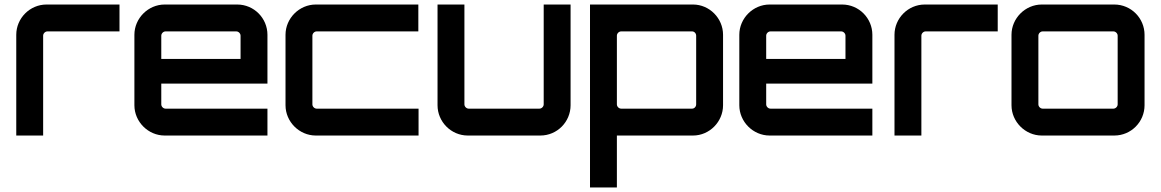

<svg xmlns="http://www.w3.org/2000/svg" viewBox="-20 -600 5139 850"><path d="M171 0V-442C171 -452 180 -461 190 -461H509V-580H186C112 -580 52 -519 52 -446V0Z M709 0H1164V-119H713C703 -119 694 -128 694 -138V-230H1164V-446C1164 -519 1105 -580 1030 -580H709C636 -580 575 -519 575 -446V-134C575 -61 636 0 709 0ZM694 -339V-442C694 -452 703 -461 713 -461H1026C1036 -461 1045 -452 1045 -442V-339Z M1378 0H1833V-119H1382C1372 -119 1363 -128 1363 -138V-442C1363 -452 1372 -461 1382 -461H1832V-580H1378C1305 -580 1244 -519 1244 -446V-134C1244 -61 1305 0 1378 0Z M2051 0H2372C2447 0 2506 -61 2506 -134V-580H2387V-138C2387 -128 2378 -119 2368 -119H2055C2045 -119 2036 -128 2036 -138V-580H1917V-134C1917 -61 1977 0 2051 0Z M2711 230V0H3048C3121 0 3181 -61 3181 -134V-446C3181 -519 3121 -580 3048 -580H2592V230ZM2730 -119C2720 -119 2711 -128 2711 -138V-442C2711 -452 2720 -461 2730 -461H3044C3054 -461 3062 -452 3062 -442V-138C3062 -128 3054 -119 3044 -119Z M3387 0H3842V-119H3391C3381 -119 3372 -128 3372 -138V-230H3842V-446C3842 -519 3783 -580 3708 -580H3387C3314 -580 3253 -519 3253 -446V-134C3253 -61 3314 0 3387 0ZM3372 -339V-442C3372 -452 3381 -461 3391 -461H3704C3714 -461 3723 -452 3723 -442V-339Z M4059 0V-442C4059 -452 4068 -461 4078 -461H4397V-580H4074C4000 -580 3940 -519 3940 -446V0Z M4592 0H4913C4988 0 5047 -61 5047 -134V-446C5047 -519 4988 -580 4913 -580H4592C4519 -580 4458 -519 4458 -446V-134C4458 -61 4519 0 4592 0ZM4596 -119C4586 -119 4577 -128 4577 -138V-442C4577 -452 4586 -461 4596 -461H4909C4919 -461 4928 -452 4928 -442V-138C4928 -128 4919 -119 4909 -119Z"/></svg>

Font: Orbitron SemiBold
Style: Regular
Weight: 600
Designer: Matt McInerney
Foundry: The League of Moveable Type
Version: Version 2.001